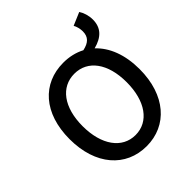

<svg xmlns="http://www.w3.org/2000/svg" viewBox="-244 -1069 1242 1242"><g transform="rotate(-45 377.0 -447.5)"><path d="M380 -88C258 -88 178 -199 178 -371C178 -543 258 -649 380 -649C502 -649 581 -543 581 -371C581 -199 502 -88 380 -88ZM380 14C568 14 700 -134 700 -371C700 -504 659 -607 589 -672C669 -693 713 -736 713 -812C713 -849 701 -885 685 -909L596 -871C606 -854 613 -828 613 -804C613 -753 585 -727 529 -715C485 -738 435 -750 380 -750C190 -750 59 -609 59 -371C59 -134 190 14 380 14Z"/></g></svg>

Font: Noto Sans CJK HK Medium
Style: Regular
Weight: 500
Designer: Ryoko NISHIZUKA 西塚涼子 (kana, bopomofo & ideographs); Paul D. Hunt (Latin, Greek & Cyrillic); Sandoll Communications 산돌커뮤니
Foundry: Adobe
Version: Version 2.004;hotconv 1.0.118;makeotfexe 2.5.65603